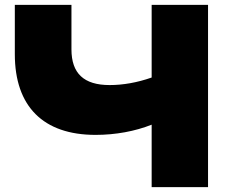

<svg xmlns="http://www.w3.org/2000/svg" viewBox="-20 -770 941 790"><path d="M836 0V-750H604V-451C544 -430 486 -420 431 -420C325 -420 274 -468 274 -567V-750H41V-547C41 -332 158 -215 373 -215C456 -215 536 -230 604 -257V0Z"/></svg>

Font: Bounded ExtBd
Style: Regular
Weight: 800
Designer: Vlad Churkin
Version: Version 3.0